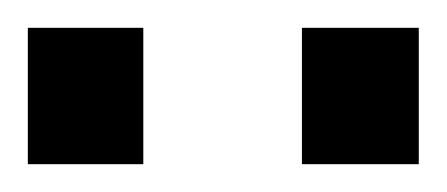

<svg xmlns="http://www.w3.org/2000/svg" viewBox="-47 -727 321 138"><path d="M170 -707H254V-609H170ZM-27 -707H56V-609H-27ZM170 -707H254V-609H170ZM-27 -707H56V-609H-27Z"/></svg>

Font: Afta sans
Style: Regular
Weight: 400
Designer: par.qink
Foundry: Oriol Esparraguera Font
Version: Version 1.000